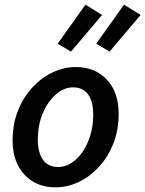

<svg xmlns="http://www.w3.org/2000/svg" viewBox="-20 -790 622 822"><path d="M217 12Q135 12 84.5 -42.5Q34 -97 34 -188Q34 -259 57 -316.5Q80 -374 119 -416Q158 -458 206 -480.5Q254 -503 304 -503Q387 -503 437.5 -449Q488 -395 488 -303Q488 -233 465 -175Q442 -117 403 -75Q364 -33 316 -10.5Q268 12 217 12ZM229 -75Q268 -75 302.5 -105Q337 -135 358 -186Q379 -237 379 -300Q379 -356 357 -386Q335 -416 293 -416Q254 -416 219.5 -386Q185 -356 163.5 -305.5Q142 -255 142 -192Q142 -137 164 -106Q186 -75 229 -75ZM284 -569 227 -603 346 -770 417 -726ZM449 -569 392 -603 511 -770 582 -726Z"/></svg>

Font: Source Sans Pro SemiBold
Style: Italic
Weight: 600
Italic angle: -11°
Designer: Paul D. Hunt
Foundry: Adobe Systems Incorporated
Version: Version 1.095;hotconv 1.0.109;makeotfexe 2.5.65596